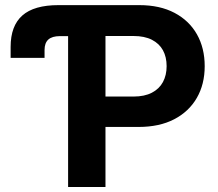

<svg xmlns="http://www.w3.org/2000/svg" viewBox="-20 -748 874 768"><path d="M22.5 -516.6V-560.5Q22.5 -644.5 69.3 -686Q116.2 -727.5 213.9 -727.5H252.9V-603.5H219.7Q188.5 -603.5 173.3 -589.8Q158.2 -576.2 158.2 -547.9V-516.6ZM252.4 0V-727.5H537.1Q619.6 -727.5 678.2 -696.5Q736.8 -665.5 767.8 -610.6Q798.8 -555.7 798.8 -483.4Q798.8 -411.1 767.3 -356.4Q735.8 -301.8 676.8 -271Q617.7 -240.2 534.2 -240.2H347.2V-361.8H514.2Q558.1 -361.8 587.6 -377.2Q617.2 -392.6 631.8 -419.9Q646.5 -447.3 646.5 -483.4Q646.5 -520 631.8 -546.9Q617.2 -573.7 587.6 -588.9Q558.1 -604 513.7 -604H401.9V0Z"/></svg>

Font: Inter 18pt
Style: Bold
Weight: 700
Designer: Rasmus Andersson
Foundry: rsms
Version: Version 4.001;git-66647c0bb